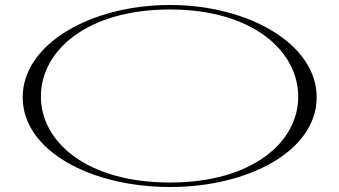

<svg xmlns="http://www.w3.org/2000/svg" viewBox="-20 -735 1360 770"><path d="M662 15C977 15 1250 -130 1250 -345C1250 -558 977 -715 662 -715C345 -715 71 -559 71 -345C71 -130 345 15 662 15ZM662 -3C328 -3 144 -166 144 -348C144 -532 329 -697 662 -697C991 -697 1176 -532 1176 -347C1176 -166 993 -3 662 -3Z"/></svg>

Font: Sprat Extended Light
Style: Regular
Weight: 300
Width: 9
Designer: Ethan Nakache
Foundry: Collletttivo
Version: Version 2.000;Glyphs 3.2 (3217)